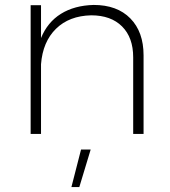

<svg xmlns="http://www.w3.org/2000/svg" viewBox="-20 -542 687 777"><path d="M561 -318V0H519V-310Q519 -390 474 -435Q429 -480 349 -480Q260 -478 206.5 -425.5Q153 -373 146 -282V0H104V-521H146V-388Q172 -452 226.5 -486Q281 -520 359 -522Q454 -522 507.5 -467.5Q561 -413 561 -318ZM308 63H347L301 215H269Z"/></svg>

Font: Argentum Sans ExtraLight
Style: Regular
Weight: 275
Designer: Julieta Ulanovsky (Modified by Cristiano Sobral)
Foundry: Julieta Ulanovsky
Version: Version 1.000; ttfautohint (v1.5.65-e2d9)